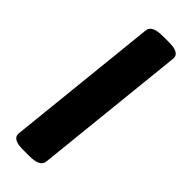

<svg xmlns="http://www.w3.org/2000/svg" viewBox="-236 -727 754 754"><g transform="rotate(45 141.0 -350.0)"><path d="M195 -702Q252 -702 252 -671L185 -30Q182 2 122 2H87Q30 2 30 -29L97 -670Q100 -702 160 -702Z"/></g></svg>

Font: Asap
Style: Bold Italic
Weight: 700
Italic angle: -6°
Designer: Pablo Cosgaya
Foundry: Pablo Cosgaya
Version: Version 1.007;PS 001.007;hotconv 1.0.70;makeotf.lib2.5.58329